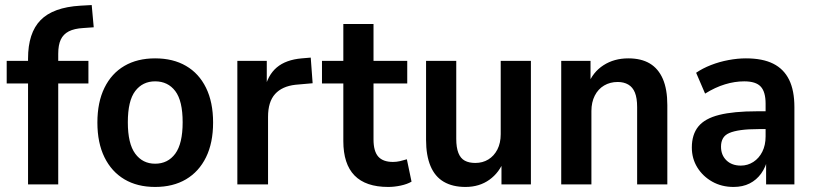

<svg xmlns="http://www.w3.org/2000/svg" viewBox="-20 -730 3221 760"><path d="M91 0V-399.5H6.5V-489H124L91 -458V-498Q91 -599.5 140.5 -650.2Q190 -701 298 -707.5L343 -710L351 -622L309 -619Q274 -617 252.2 -605.8Q230.5 -594.5 220.5 -573.2Q210.5 -552 210.5 -517V-466.5L187.5 -489H330V-399.5H210.5V0Z M594 10Q523.5 10 472.5 -20.2Q421.5 -50.5 393.5 -107.5Q365.5 -164.5 365.5 -245Q365.5 -325.5 393.5 -382.5Q421.5 -439.5 472.5 -469.2Q523.5 -499 594 -499Q665 -499 716.2 -469.2Q767.5 -439.5 795.5 -382.5Q823.5 -325.5 823.5 -245Q823.5 -164.5 795.5 -107.5Q767.5 -50.5 716.2 -20.2Q665 10 594 10ZM594 -82Q644.5 -82 673.8 -121.8Q703 -161.5 703 -246Q703 -331 673.8 -369.5Q644.5 -408 594 -408Q544.5 -408 515.2 -369.5Q486 -331 486 -246Q486 -161.5 515.2 -121.8Q544.5 -82 594 -82Z M919.5 0V-489H1036V-374.5H1027Q1039.5 -432.5 1075.5 -463Q1111.5 -493.5 1174.5 -499L1210 -502L1217.5 -400.5L1149.5 -394.5Q1096.5 -388.5 1068.8 -357.8Q1041 -327 1041 -267.5V0Z M1516.5 10Q1427.5 10 1383.2 -35.5Q1339 -81 1339 -171.5V-399.5H1254.5V-489H1339V-635H1458.5V-489H1592V-399.5H1458.5V-178Q1458.5 -131.5 1477.2 -110.2Q1496 -89 1535.5 -89Q1549.5 -89 1563.5 -92.2Q1577.5 -95.5 1590.5 -99.5L1609 -11Q1592 -1 1566.5 4.5Q1541 10 1516.5 10Z M1822.5 10Q1771.5 10 1736.5 -10.5Q1701.5 -31 1684 -73Q1666.5 -115 1666.5 -176.5V-489H1786V-180.5Q1786 -146 1794.5 -124.5Q1803 -103 1819.8 -94Q1836.5 -85 1861.5 -85Q1890.5 -85 1913 -98.8Q1935.5 -112.5 1948.8 -138.2Q1962 -164 1962 -199V-489H2081.5V0H1965V-96.5H1975.5Q1957 -47 1917.2 -18.5Q1877.5 10 1822.5 10Z M2201.5 0V-489H2317.5V-395.5H2308Q2326.5 -444.5 2368.8 -471.8Q2411 -499 2467 -499Q2518 -499 2552 -478.8Q2586 -458.5 2603.8 -417.5Q2621.5 -376.5 2621.5 -314V0H2502V-305.5Q2502 -342 2493.2 -363.5Q2484.5 -385 2467 -395.2Q2449.5 -405.5 2425 -405.5Q2395 -405.5 2371.2 -391.5Q2347.5 -377.5 2334.2 -351.2Q2321 -325 2321 -290.5V0Z M2883.5 10Q2836.5 10 2799.2 -11Q2762 -32 2740.2 -67.2Q2718.5 -102.5 2718.5 -146Q2718.5 -197.5 2744.2 -229.2Q2770 -261 2827 -275.2Q2884 -289.5 2976 -289.5H3024.5V-219H2983Q2941 -219 2912.5 -215Q2884 -211 2866.8 -203.5Q2849.5 -196 2841.8 -182.5Q2834 -169 2834 -149.5Q2834 -116 2855.5 -95.2Q2877 -74.5 2912.5 -74.5Q2939.5 -74.5 2962 -89Q2984.5 -103.5 2997.5 -129.5Q3010.5 -155.5 3010.5 -190V-319.5Q3010.5 -366.5 2991.2 -387.2Q2972 -408 2926 -408Q2888.5 -408 2849.8 -396.2Q2811 -384.5 2771 -359.5L2735.5 -442Q2761 -459.5 2794.2 -472.5Q2827.5 -485.5 2863.5 -492.2Q2899.5 -499 2932.5 -499Q2998.5 -499 3040.5 -478Q3082.5 -457 3103.5 -414.5Q3124.5 -372 3124.5 -306V0H3012.5V-104H3019.5Q3011.5 -69 2993 -43.2Q2974.5 -17.5 2947.2 -3.8Q2920 10 2883.5 10Z"/></svg>

Font: Nunito Sans 12pt ExtraLight SemiCondensed
Style: Regular
Weight: 200
Width: 4
Version: Version 3.101;gftools[0.9.27]